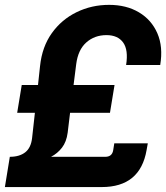

<svg xmlns="http://www.w3.org/2000/svg" viewBox="-31 -758 674 778"><path d="M-11.2 0 8.8 -122.6Q47.9 -122.6 71.3 -140.9Q94.7 -159.2 99.1 -199.2L110.4 -300.8H38.6L57.1 -413.6H123L131.3 -490.7Q139.6 -568.8 179.2 -624Q218.8 -679.2 279.5 -708.7Q340.3 -738.3 411.1 -738.3Q481 -738.3 532 -708Q583 -677.7 606.7 -623Q630.4 -568.4 618.2 -494.6H480Q489.7 -555.7 468 -585.7Q446.3 -615.7 400.4 -615.7Q352.1 -615.7 318.6 -585.9Q285.2 -556.2 277.8 -498L267.1 -413.6H433.1L414.6 -300.8H252.9L243.2 -220.2Q238.3 -183.1 220.2 -159.7Q202.1 -136.2 175.8 -122.6H395.5Q423.3 -122.6 427.7 -149.4L432.1 -177.2H567.9L563 -149.9Q537.1 0 381.3 0Z"/></svg>

Font: Inter Display
Style: Bold Italic
Weight: 700
Italic angle: -9.39999°
Designer: Rasmus Andersson
Foundry: rsms
Version: Version 4.000;git-a52131595